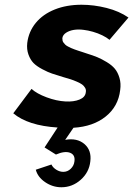

<svg xmlns="http://www.w3.org/2000/svg" viewBox="-20 -530 562 810"><path d="M487 -150Q479 -81 426 -38.5Q373 4 290 9L255 60Q305 51 336 77.5Q367 104 361 151Q356 197 320.5 228.5Q285 260 239 260Q202 260 170.5 238.5Q139 217 131 186L197 164Q203 177 217.5 186Q232 195 247 195Q265 195 278.5 182Q292 169 294 151Q298 123 275.5 114.5Q253 106 216 122L168 92L223 8Q98 0 36 -52L113 -155Q135 -135 176.5 -119.5Q218 -104 256 -102Q291 -100 315.5 -110Q340 -120 342 -141Q344 -151 339 -159.5Q334 -168 326.5 -173.5Q319 -179 304 -185.5Q289 -192 278 -195.5Q267 -199 246 -205Q217 -214 200 -219.5Q183 -225 158.5 -238Q134 -251 121 -264.5Q108 -278 100 -300Q92 -322 95 -349Q101 -397 131 -433.5Q161 -470 211 -490Q261 -510 324 -510Q376 -510 429.5 -496.5Q483 -483 522 -456L442 -362Q430 -372 411.5 -381Q393 -390 372 -396Q351 -402 333 -404Q311 -407 292 -404Q273 -401 259 -392Q245 -383 243 -369Q243 -363 244 -358.5Q245 -354 248.5 -349.5Q252 -345 255.5 -341.5Q259 -338 266.5 -334Q274 -330 279.5 -327.5Q285 -325 294.5 -321.5Q304 -318 310.5 -316Q317 -314 329 -310Q341 -306 347 -304Q373 -296 391 -288.5Q409 -281 430.5 -268Q452 -255 464.5 -240Q477 -225 484 -201.5Q491 -178 487 -150Z"/></svg>

Font: Orkney
Style: BoldItalic
Weight: 700
Designer: Samuel Oakes and Alfredo Marco Pradil
Foundry: Alfredo Marco Pradil
Version: 1.0; ttfautohint (v1.5)